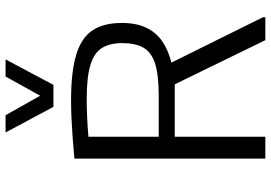

<svg xmlns="http://www.w3.org/2000/svg" viewBox="-165 -832 997 707"><g transform="rotate(-90 333.5 -478.5)"><path d="M103 0V-703.1Q145 -707 182.9 -709.7Q220.7 -712.4 254.4 -713.9Q288.1 -715.3 317.4 -715.3Q424.3 -715.3 486.6 -696Q548.8 -676.8 575.7 -635.7Q602.5 -594.7 602.5 -528.3Q602.5 -476.1 585.4 -439.5Q568.4 -402.8 535.6 -380.1Q502.9 -357.4 456.5 -345.7L623.5 -8.8V0H539.1L376.5 -333.5H183.6V0ZM183.6 -392.6H336.4Q411.1 -392.6 452.9 -406Q494.6 -419.4 511.5 -449Q528.3 -478.5 528.3 -526.9Q528.3 -571.3 511.2 -600.3Q494.1 -629.4 449.5 -643.6Q404.8 -657.7 321.8 -657.7Q293 -657.7 258.3 -656.2Q223.6 -654.8 183.6 -651.4ZM293.5 -780.3 199.2 -956.5H262.7L334.5 -829.1L405.3 -956.5H468.3L374.5 -780.3Z"/></g></svg>

Font: Comme Light
Style: Regular
Weight: 300
Version: Version 1.000;gftools[0.9.27]